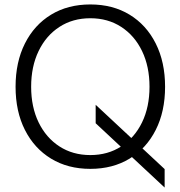

<svg xmlns="http://www.w3.org/2000/svg" viewBox="-20 -742 811 863"><path d="M386 17Q285 17 209.5 -29Q134 -75 92 -158Q50 -241 50 -352Q50 -463 92 -546.5Q134 -630 209.5 -676Q285 -722 386 -722Q487 -722 562.5 -676Q638 -630 680 -546.5Q722 -463 722 -352Q722 -241 680 -158Q638 -75 562.5 -29Q487 17 386 17ZM386 -45Q465 -45 525 -84Q585 -123 618.5 -192Q652 -261 652 -352Q652 -443 618.5 -512.5Q585 -582 525 -621Q465 -660 386 -660Q307 -660 247 -621Q187 -582 153.5 -512.5Q120 -443 120 -352Q120 -261 153.5 -192Q187 -123 247 -84Q307 -45 386 -45ZM720 101 410 -188V-271L720 18Z"/></svg>

Font: TikTok Sans 24pt Light
Style: Regular
Weight: 300
Version: Version 4.000